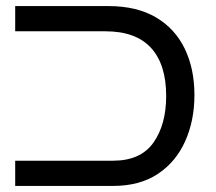

<svg xmlns="http://www.w3.org/2000/svg" viewBox="-20 -612 710 632"><path d="M30 0V-83H352Q443 -83 485 -142.5Q527 -202 527 -296Q527 -400 477 -454.5Q427 -509 327 -509H30V-592H337Q430 -592 493 -555Q556 -518 588 -452Q620 -386 620 -299Q620 -215 589.5 -147Q559 -79 499.5 -39.5Q440 0 352 0Z"/></svg>

Font: Noto Sans Living
Style: Regular
Weight: 400
Designer: Monotype Design Team
Foundry: Monotype Imaging Inc.
Version: Version 2.013; ttfautohint (v1.8.4.7-5d5b)